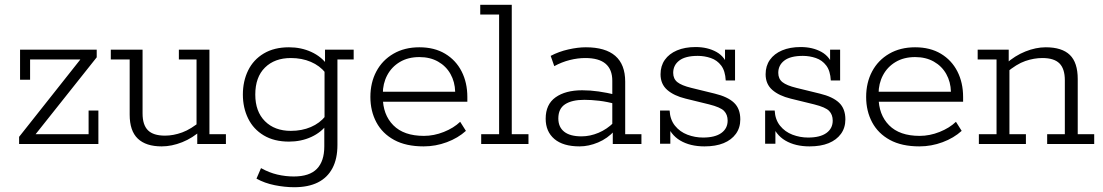

<svg xmlns="http://www.w3.org/2000/svg" viewBox="-20 -603 4619 804"><path d="M60 0V-30L330 -371L340 -354H106V-269H64V-395H385V-363L114 -22L109 -41H351V-140H392V0Z M657 10Q591 10 557 -22.5Q523 -55 523 -123V-354H444V-395H577V-128Q577 -80 599.5 -57.5Q622 -35 671 -35Q706 -35 743 -48.5Q780 -62 823 -98L803 -72V-354H729V-395H857V-41H926V0H806V-55L824 -59Q787 -25 743 -7.5Q699 10 657 10Z M1212 181Q1173 181 1130.5 172.5Q1088 164 1054 145L1073 101Q1107 120 1141.5 128Q1176 136 1210 136Q1276 136 1307 104Q1338 72 1338 10V-75L1351 -84Q1326 -49 1283.5 -29.5Q1241 -10 1190 -10Q1128 -10 1084.5 -36Q1041 -62 1019 -107Q997 -152 997 -207Q997 -263 1019 -308Q1041 -353 1084.5 -379Q1128 -405 1190 -405Q1241 -405 1283.5 -385.5Q1326 -366 1351 -331L1341 -332V-395H1461V-354H1393V4Q1393 62 1372 101.5Q1351 141 1311 161Q1271 181 1212 181ZM1198 -55Q1244 -55 1281.5 -71Q1319 -87 1343 -117L1339 -93V-319L1343 -298Q1319 -328 1281.5 -344Q1244 -360 1198 -360Q1130 -360 1089.5 -320Q1049 -280 1049 -207Q1049 -136 1089.5 -95.5Q1130 -55 1198 -55Z M1754 10Q1680 10 1630.5 -17Q1581 -44 1556 -91Q1531 -138 1531 -197Q1531 -257 1556 -304Q1581 -351 1627.5 -378Q1674 -405 1736 -405Q1799 -405 1844 -378Q1889 -351 1913 -304Q1937 -257 1937 -197V-177H1565V-219H1886Q1885 -260 1866.5 -293Q1848 -326 1814.5 -345Q1781 -364 1736 -364Q1689 -364 1654.5 -343.5Q1620 -323 1601.5 -288Q1583 -253 1583 -210V-197Q1583 -123 1627 -78.5Q1671 -34 1755 -34Q1797 -34 1838.5 -50.5Q1880 -67 1907 -93L1931 -55Q1898 -25 1851 -7.5Q1804 10 1754 10Z M1995 0V-41H2070V-542H1991V-583H2123V-41H2193V0Z M2407 10Q2338 10 2301.5 -21Q2265 -52 2265 -106Q2265 -166 2306.5 -195.5Q2348 -225 2418 -225Q2452 -225 2486.5 -220Q2521 -215 2559 -206L2544 -197V-265Q2544 -312 2516 -336Q2488 -360 2431 -360Q2399 -360 2365.5 -351.5Q2332 -343 2301 -326L2286 -369Q2320 -387 2360 -396Q2400 -405 2433 -405Q2515 -405 2556.5 -369Q2598 -333 2598 -261V-41H2666V0H2546V-61L2554 -56Q2524 -23 2484.5 -6.5Q2445 10 2407 10ZM2415 -32Q2451 -32 2486.5 -47Q2522 -62 2550 -90L2544 -71V-184L2559 -167Q2523 -177 2489.5 -181Q2456 -185 2427 -185Q2375 -185 2346.5 -166.5Q2318 -148 2318 -107Q2318 -71 2342.5 -51.5Q2367 -32 2415 -32Z M2930 10Q2870 10 2828.5 -14.5Q2787 -39 2770 -90L2787 -97V-1H2744V-140H2784Q2786 -102 2806.5 -76.5Q2827 -51 2858.5 -39Q2890 -27 2924 -27Q2974 -27 3000.5 -46Q3027 -65 3027 -98Q3027 -123 3012 -138.5Q2997 -154 2949 -166L2851 -190Q2802 -202 2774 -226.5Q2746 -251 2746 -292Q2746 -327 2764 -352.5Q2782 -378 2815 -392Q2848 -406 2893 -406Q2943 -406 2980 -385.5Q3017 -365 3030 -320L3016 -316V-395H3058V-266H3019Q3017 -306 3000 -328.5Q2983 -351 2956.5 -360Q2930 -369 2902 -369Q2850 -369 2824.5 -349.5Q2799 -330 2799 -298Q2799 -273 2816.5 -259Q2834 -245 2875 -235L2973 -211Q3027 -198 3053.5 -173Q3080 -148 3080 -103Q3080 -68 3061.5 -42.5Q3043 -17 3010 -3.5Q2977 10 2930 10Z M3370 10Q3310 10 3268.5 -14.5Q3227 -39 3210 -90L3227 -97V-1H3184V-140H3224Q3226 -102 3246.5 -76.5Q3267 -51 3298.5 -39Q3330 -27 3364 -27Q3414 -27 3440.5 -46Q3467 -65 3467 -98Q3467 -123 3452 -138.5Q3437 -154 3389 -166L3291 -190Q3242 -202 3214 -226.5Q3186 -251 3186 -292Q3186 -327 3204 -352.5Q3222 -378 3255 -392Q3288 -406 3333 -406Q3383 -406 3420 -385.5Q3457 -365 3470 -320L3456 -316V-395H3498V-266H3459Q3457 -306 3440 -328.5Q3423 -351 3396.5 -360Q3370 -369 3342 -369Q3290 -369 3264.5 -349.5Q3239 -330 3239 -298Q3239 -273 3256.5 -259Q3274 -245 3315 -235L3413 -211Q3467 -198 3493.5 -173Q3520 -148 3520 -103Q3520 -68 3501.5 -42.5Q3483 -17 3450 -3.5Q3417 10 3370 10Z M3830 10Q3756 10 3706.5 -17Q3657 -44 3632 -91Q3607 -138 3607 -197Q3607 -257 3632 -304Q3657 -351 3703.5 -378Q3750 -405 3812 -405Q3875 -405 3920 -378Q3965 -351 3989 -304Q4013 -257 4013 -197V-177H3641V-219H3962Q3961 -260 3942.5 -293Q3924 -326 3890.5 -345Q3857 -364 3812 -364Q3765 -364 3730.5 -343.5Q3696 -323 3677.5 -288Q3659 -253 3659 -210V-197Q3659 -123 3703 -78.5Q3747 -34 3831 -34Q3873 -34 3914.5 -50.5Q3956 -67 3983 -93L4007 -55Q3974 -25 3927 -7.5Q3880 10 3830 10Z M4079 0V-41H4153V-354H4074V-395H4204V-340L4192 -336Q4230 -370 4274 -387.5Q4318 -405 4359 -405Q4427 -405 4460 -373Q4493 -341 4493 -272V-41H4562V0H4365V-41H4439V-267Q4439 -315 4416.5 -337.5Q4394 -360 4345 -360Q4310 -360 4273.5 -347.5Q4237 -335 4193 -298L4207 -324V-41H4276V0Z"/></svg>

Font: Rokkitt Light
Style: Regular
Weight: 300
Version: Version 3.103